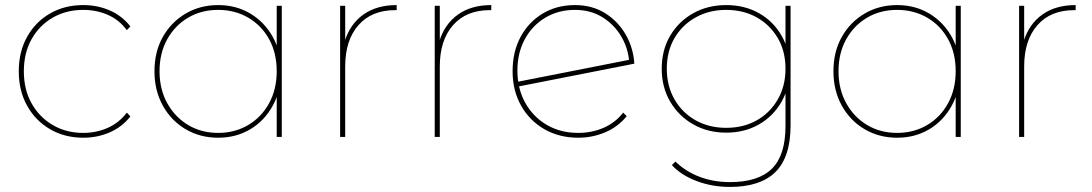

<svg xmlns="http://www.w3.org/2000/svg" viewBox="-20 -540 4306 757"><path d="M308 3Q235 3 177.5 -30.5Q120 -64 87 -123Q54 -182 54 -259Q54 -336 87 -395Q120 -454 177.5 -487Q235 -520 308 -520Q364 -520 412.5 -499Q461 -478 494 -436L480 -421Q450 -462 405 -481.5Q360 -501 308 -501Q241 -501 188 -470.5Q135 -440 104.5 -385.5Q74 -331 74 -259Q74 -187 104.5 -132.5Q135 -78 188 -47Q241 -16 308 -16Q360 -16 405 -36Q450 -56 480 -96L494 -81Q461 -39 412.5 -18Q364 3 308 3Z M840 3Q769 3 712 -30.5Q655 -64 622 -123.5Q589 -183 589 -259Q589 -336 622 -394.5Q655 -453 712 -486.5Q769 -520 840 -520Q911 -520 967 -486.5Q1023 -453 1055.5 -394.5Q1088 -336 1088 -259Q1088 -183 1055.5 -123.5Q1023 -64 967 -30.5Q911 3 840 3ZM840 -16Q906 -16 958.5 -47Q1011 -78 1041 -133Q1071 -188 1071 -259Q1071 -331 1041 -385.5Q1011 -440 958.5 -470.5Q906 -501 840 -501Q774 -501 722 -470.5Q670 -440 639.5 -385.5Q609 -331 609 -259Q609 -188 639.5 -133Q670 -78 722 -47Q774 -16 840 -16ZM1071 0V-190L1081 -260L1071 -330V-517H1091V0Z M1321 0V-517H1341V-374L1339 -377Q1360 -445 1412.5 -482.5Q1465 -520 1544 -520V-500Q1543 -500 1541.5 -500Q1540 -500 1538 -500Q1445 -500 1393 -440.5Q1341 -381 1341 -278V0Z M1694 0V-517H1714V-374L1712 -377Q1733 -445 1785.5 -482.5Q1838 -520 1917 -520V-500Q1916 -500 1914.5 -500Q1913 -500 1911 -500Q1818 -500 1766 -440.5Q1714 -381 1714 -278V0Z M2260 3Q2185 3 2126.5 -30.5Q2068 -64 2034.5 -123.5Q2001 -183 2001 -259Q2001 -336 2032.5 -394.5Q2064 -453 2119.5 -486.5Q2175 -520 2247 -520Q2314 -520 2365 -488.5Q2416 -457 2446.5 -404.5Q2477 -352 2481 -289L2019 -198L2013 -216L2470 -306L2461 -292Q2458 -346 2431 -393.5Q2404 -441 2357 -471Q2310 -501 2247 -501Q2181 -501 2129.5 -470Q2078 -439 2049 -385Q2020 -331 2020 -262Q2020 -190 2051 -134.5Q2082 -79 2136 -47.5Q2190 -16 2260 -16Q2313 -16 2359.5 -36Q2406 -56 2437 -96L2451 -82Q2417 -40 2366.5 -18.5Q2316 3 2260 3Z M2858 197Q2788 197 2727 174Q2666 151 2629 111L2643 97Q2683 136 2738 157Q2793 178 2858 178Q2970 178 3023.5 125Q3077 72 3077 -43V-209L3087 -269L3077 -329V-517H3097V-46Q3097 79 3037.5 138Q2978 197 2858 197ZM2843 -17Q2771 -17 2713.5 -49.5Q2656 -82 2622.5 -139Q2589 -196 2589 -269Q2589 -343 2622.5 -399.5Q2656 -456 2713.5 -488Q2771 -520 2843 -520Q2916 -520 2972.5 -488Q3029 -456 3061.5 -399.5Q3094 -343 3094 -269Q3094 -196 3061.5 -139Q3029 -82 2972.5 -49.5Q2916 -17 2843 -17ZM2843 -36Q2911 -36 2963.5 -65.5Q3016 -95 3046.5 -148Q3077 -201 3077 -269Q3077 -338 3046.5 -390Q3016 -442 2963.5 -471.5Q2911 -501 2843 -501Q2776 -501 2723 -471.5Q2670 -442 2639.5 -390Q2609 -338 2609 -269Q2609 -201 2639.5 -148Q2670 -95 2723 -65.5Q2776 -36 2843 -36Z M3517 3Q3446 3 3389 -30.5Q3332 -64 3299 -123.5Q3266 -183 3266 -259Q3266 -336 3299 -394.5Q3332 -453 3389 -486.5Q3446 -520 3517 -520Q3588 -520 3644 -486.5Q3700 -453 3732.5 -394.5Q3765 -336 3765 -259Q3765 -183 3732.5 -123.5Q3700 -64 3644 -30.5Q3588 3 3517 3ZM3517 -16Q3583 -16 3635.5 -47Q3688 -78 3718 -133Q3748 -188 3748 -259Q3748 -331 3718 -385.5Q3688 -440 3635.5 -470.5Q3583 -501 3517 -501Q3451 -501 3399 -470.5Q3347 -440 3316.5 -385.5Q3286 -331 3286 -259Q3286 -188 3316.5 -133Q3347 -78 3399 -47Q3451 -16 3517 -16ZM3748 0V-190L3758 -260L3748 -330V-517H3768V0Z M3998 0V-517H4018V-374L4016 -377Q4037 -445 4089.5 -482.5Q4142 -520 4221 -520V-500Q4220 -500 4218.5 -500Q4217 -500 4215 -500Q4122 -500 4070 -440.5Q4018 -381 4018 -278V0Z"/></svg>

Font: Montserrat Alternates Thin
Style: Regular
Weight: 100
Designer: Julieta Ulanovsky
Foundry: Julieta Ulanovsky
Version: Version 9.000